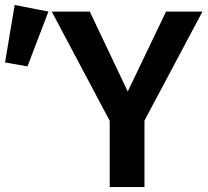

<svg xmlns="http://www.w3.org/2000/svg" viewBox="-206 -756 841 776"><path d="M377.9 -268.7V0H237.4V-267.7L3.1 -709.2H156.9L310.3 -386.2L465.1 -709.2H612.3ZM-146.7 -735.9 -10.3 -709.2 -94.9 -487.7 -185.6 -503.6Z"/></svg>

Font: Fira Code SemiBold
Style: Regular
Weight: 600
Designer: Carrois Corporate, Edenspiekermann AG, Nikita Prokopov
Foundry: Carrois Corporate, Edenspiekermann AG, Nikita Prokopov
Version: Version 6.002